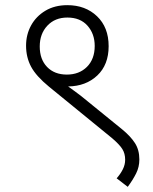

<svg xmlns="http://www.w3.org/2000/svg" viewBox="-20 -652 591 744"><path d="M81 -475Q81 -518 100.5 -553.5Q120 -589 156 -610.5Q192 -632 241 -632Q311 -632 356 -589Q401 -546 401 -473Q401 -401 357 -359.5Q313 -318 244 -317Q255 -309 267.5 -300Q280 -291 293 -281L453 -151Q486 -124 503 -97.5Q520 -71 520 -34Q520 -5 507.5 20Q495 45 475 72L432 39Q447 22 456 4Q465 -14 465 -33Q465 -57 454 -74.5Q443 -92 415 -116L170 -316Q120 -357 100.5 -393.5Q81 -430 81 -475ZM134 -472Q134 -422 162.5 -392.5Q191 -363 239 -363Q287 -363 317 -393Q347 -423 347 -474Q347 -521 319 -552.5Q291 -584 241 -584Q193 -584 163.5 -552.5Q134 -521 134 -472Z"/></svg>

Font: Noto Sans Light
Style: Regular
Weight: 300
Designer: Monotype Design Team
Foundry: Monotype Imaging Inc.
Version: Version 2.007